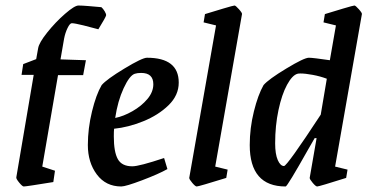

<svg xmlns="http://www.w3.org/2000/svg" viewBox="-20 -666 1336 695"><path d="M364 -610Q363 -604 336 -560Q315 -566 282.5 -574Q250 -582 240 -582Q233 -582 224.5 -564.5Q216 -547 212 -526L199 -451L291 -448L281 -394H190L133 -63L179 -48L173 -7Q75 9 66 9Q61 9 49.5 -5Q38 -19 39 -24L102 -395H58L64 -434L111 -452L118 -491Q121 -511 151 -548.5Q181 -586 215.5 -616Q250 -646 264 -646Q277 -646 301 -644Q325 -642 347 -640Q353 -635 359 -625Q365 -615 364 -610Z M393 -200Q392 -191 392 -172Q392 -116 406.5 -90Q421 -64 459 -64Q484 -64 574 -94L586 -54Q554 -36 494.5 -13.5Q435 9 419 9Q363 9 330.5 -34.5Q298 -78 298 -141Q298 -201 313 -262.5Q328 -324 348 -358Q366 -379 430.5 -418Q495 -457 512 -457Q627 -457 627 -367Q627 -321 590 -285Q553 -249 498.5 -227Q444 -205 393 -200ZM397 -239Q427 -245 459.5 -263.5Q492 -282 513.5 -307.5Q535 -333 535 -361Q535 -402 491 -402Q477 -402 468 -399Q449 -393 427.5 -346.5Q406 -300 397 -239Z M665 -22 762 -574 717 -585 722 -615Q751 -624 788 -635Q825 -646 829 -646Q833 -646 845 -632.5Q857 -619 856 -615L759 -63L804 -52L799 -22Q699 9 692 9Q687 9 676 -4Q665 -17 665 -22Z M1290 -615 1193 -63 1238 -52 1233 -22Q1135 9 1128 9Q1123 9 1112 -4Q1101 -17 1101 -22L1126 -166H1119L1096 -126Q1020 9 1014 9Q884 9 884 -141Q884 -202 899 -262.5Q914 -323 934 -358Q952 -379 1016.5 -418Q1081 -457 1098 -457Q1113 -457 1174 -448L1196 -574L1151 -585L1156 -615Q1185 -624 1222 -635Q1259 -646 1263 -646Q1267 -646 1279 -632.5Q1291 -619 1290 -615ZM1141 -251 1163 -381Q1139 -390 1112 -395Q1085 -400 1068 -400Q1060 -400 1057 -399Q1038 -394 1019 -359Q1000 -324 988 -267.5Q976 -211 976 -147Q976 -108 985.5 -86.5Q995 -65 1008 -65Q1019 -65 1141 -251Z"/></svg>

Font: Grenze
Style: Italic
Weight: 400
Italic angle: -10°
Designer: Renata Polastri
Foundry: Omnibus-Type
Version: Version 1.002; ttfautohint (v1.8)